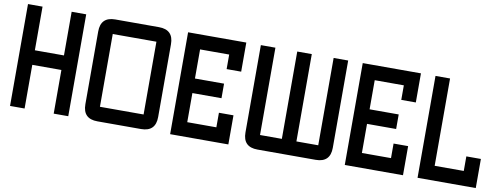

<svg xmlns="http://www.w3.org/2000/svg" viewBox="-68 -1250 4261 1624"><g transform="rotate(10 2062.5 -437.5)"><path d="M187.5 0H62.5V-875H187.5V-500H437.5V-875H562.5V0H437.5V-375H187.5Z M812.5 0Q687.5 0 687.5 -125V-750Q687.5 -875 812.5 -875H1187.5Q1312.5 -875 1312.5 -750V-125Q1312.5 0 1187.5 0ZM812.5 -125H1187.5V-750H812.5Z M1812.5 -500V-375H1562.5V-125H1812.5V-250H1937.5V0H1437.5V-875H1937.5V-625H1812.5V-750H1562.5V-500Z M2187.5 0Q2062.5 0 2062.5 -125V-875H2187.5V-125H2375V-875H2500V-125H2687.5V-875H2812.5V-125Q2812.5 0 2687.5 0Z M3312.5 -500V-375H3062.5V-125H3312.5V-250H3437.5V0H2937.5V-875H3437.5V-625H3312.5V-750H3062.5V-500Z M3562.5 -875H3687.5V-125H3937.5V-250H4062.5V0H3562.5Z"/></g></svg>

Font: Oldtimer
Style: Regular
Weight: 400
Designer: GGBotNet
Foundry: GGBotNet
Version: 1.00